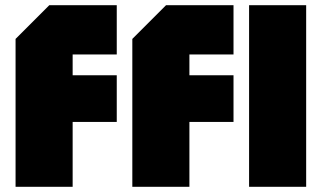

<svg xmlns="http://www.w3.org/2000/svg" viewBox="-20 -720 1240 740"><path d="M40 0V-570L170 -700H430V-510H260V-430H430V-250H260V0ZM490 0V-570L620 -700H880V-510H710V-430H880V-250H710V0ZM940 0V-700H1160V0Z"/></svg>

Font: Tektur Black
Style: Regular
Weight: 900
Designer: Adam Jagosz
Foundry: Adam Jagosz
Version: Version 1.005;gftools[0.9.30]